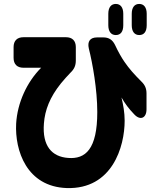

<svg xmlns="http://www.w3.org/2000/svg" viewBox="-20 -880 813 975"><path d="M568 -702C593 -702 606 -720 606 -752V-810C606 -842 592 -860 568 -860C544 -860 530 -842 530 -810V-752C530 -720 544 -702 568 -702ZM49 -586C49 -554 67 -536 99 -536H189C116 -463 68 -357 62 -252C55 -116 115 68 319 75C550 82 613 -135 613 -267C613 -309 606 -346 597 -385C614 -355 634 -328 661 -300C692 -266 724 -280 724 -325V-405C724 -431 716 -449 697 -467C661 -503 636 -531 612 -566C600 -583 580 -617 564 -652C551 -678 533 -690 505 -690H473C437 -690 423 -669 431 -634C450 -559 474 -425 474 -311C474 -122 414 -71 326 -78C243 -84 194 -139 203 -253C208 -321 233 -386 289 -456C305 -476 322 -494 338 -511C357 -529 365 -547 365 -573V-641C365 -673 347 -691 315 -691H99C67 -691 49 -673 49 -641ZM649 -752C649 -720 663 -702 687 -702C712 -702 725 -720 725 -752V-810C725 -842 711 -860 687 -860C663 -860 649 -842 649 -810Z"/></svg>

Font: コーポレート・ロゴ（ラウンド）ver3 Bold
Style: Regular
Weight: 700
Designer: [KANA_main] LOGOTYPE.JP [Source Han Sans] Ryoko NISHIZUKA 西塚涼子 (kana, bopomofo & ideographs); Paul D. Hunt (Latin, Greek
Version: Version 12.001;FEAKit 1.0